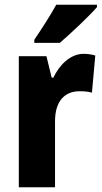

<svg xmlns="http://www.w3.org/2000/svg" viewBox="-20 -786 429 806"><path d="M387 -756V-766H216C192 -722 157 -668 124 -619V-606H231C280 -648 356 -720 387 -756ZM331 -560C274 -560 228 -511 204 -460H197L175 -550H59V0H211V-277C211 -363 253 -403 314 -403C337 -403 353 -401 366 -397L380 -553C363 -558 346 -560 331 -560Z"/></svg>

Font: Noto Sans Myanmar UI Condensed ExtraBold
Style: Regular
Weight: 800
Width: 3
Designer: Monotype Design Team
Foundry: Monotype Imaging Inc.
Version: Version 2.103